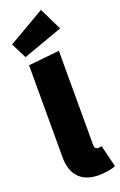

<svg xmlns="http://www.w3.org/2000/svg" viewBox="-214 -1083 722 1153"><g transform="rotate(-20 147.5 -506.0)"><path d="M216 -1032 -18 -896 32 -797 286 -888ZM203 20C248 20 287 12 313 2L278 -139C273 -137 266 -135 257 -135C241 -135 233 -144 233 -162V-764L35 -744V-154C35 -43 95 20 203 20Z"/></g></svg>

Font: Fira Sans Heavy
Style: Regular
Weight: 900
Designer: bBox Type GmbH & Carrois Corporate GbR & Edenspiekermann AG
Foundry: bBox Type GmbH & Carrois Corporate GbR & Edenspiekermann AG
Version: Version 4.300;PS 004.300;hotconv 1.0.88;makeotf.lib2.5.64775